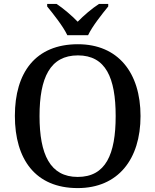

<svg xmlns="http://www.w3.org/2000/svg" viewBox="-20 -951 794 981"><path d="M324 -771H430C451 -816 502 -880 533 -918V-931H486C450 -908 407 -871 377 -840C347 -871 304 -908 269 -931H221V-918C252 -880 303 -816 324 -771ZM377 10C583 10 698 -137 698 -358C698 -580 583 -725 378 -725C161 -725 56 -580 56 -359C56 -137 161 10 377 10ZM377 -47C236 -47 182 -162 182 -358C182 -554 236 -668 378 -668C520 -668 571 -554 571 -358C571 -162 520 -47 377 -47Z"/></svg>

Font: Noto Serif Medium
Style: Regular
Weight: 500
Designer: Monotype Design Team
Foundry: Monotype Imaging Inc.
Version: Version 2.013